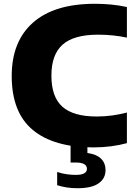

<svg xmlns="http://www.w3.org/2000/svg" viewBox="-20 -770 722 1016"><path d="M475.5 10Q264 10 153 -82.8Q42 -175.5 42 -368Q42 -551 154.8 -650.5Q267.5 -750 482.5 -750Q572.5 -750 651.5 -733V-571Q616 -578.5 578 -582.5Q540 -586.5 499 -586.5Q370.5 -586.5 311.2 -533.8Q252 -481 252 -370Q252 -257 310.2 -205.2Q368.5 -153.5 491.5 -153.5Q533.5 -153.5 573.5 -159Q613.5 -164.5 651.5 -174.5V-12.5Q613.5 -2 567.8 4Q522 10 475.5 10ZM390 226Q359 226 332.5 221.8Q306 217.5 282.5 210V140Q306 148 332 151.8Q358 155.5 380.5 155.5Q440 155.5 440 123.5Q440 90 380.5 90H353.5V-10H442.5V39.5Q491.5 46.5 515 70Q538.5 93.5 538.5 130Q538.5 174.5 501.8 200.2Q465 226 390 226Z"/></svg>

Font: Encode Sans SemiExpanded SemiExpanded ExtraBold
Style: Regular
Weight: 800
Width: 6
Designer: Multiple Designers
Foundry: Impallari Type
Version: Version 3.000; ttfautohint (v1.8.3) -l 8 -r 50 -G 200 -x 14 